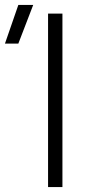

<svg xmlns="http://www.w3.org/2000/svg" viewBox="-94 -755 372 775"><path d="M100 0V-700H158V0ZM-74 -579 -20 -735H40L-20 -579Z"/></svg>

Font: Geologica Cursive Thin
Style: Regular
Weight: 250
Designer: Sindre Bremnes, Frode Helland
Foundry: Monokrom Skriftforlag AS
Version: Version 1.010;gftools[0.9.28]